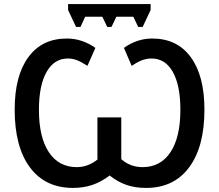

<svg xmlns="http://www.w3.org/2000/svg" viewBox="-20 -912 1076 942"><path d="M314 -863 353 -780H375L398 -830H482L506 -780H527L551 -830H634L658 -780H680L719 -863V-892H314ZM865 -373Q865 -239 816.5 -165.5Q768 -92 679 -92Q620 -92 575 -131V-336H458V-129Q411 -92 357 -92Q268 -92 219.5 -165.5Q171 -239 171 -373Q171 -493 208.5 -559Q246 -625 313 -625Q335 -625 355.5 -617.5Q376 -610 409 -589L448 -677Q383 -723 308 -723Q186 -723 119 -631.5Q52 -540 52 -374Q52 -191 127 -90.5Q202 10 338 10Q389 10 432.5 -4.5Q476 -19 518 -51Q557 -20 599.5 -5Q642 10 697 10Q833 10 908 -91Q983 -192 983 -374Q983 -540 916 -631.5Q849 -723 727 -723Q652 -723 588 -677L626 -589Q658 -610 679.5 -617.5Q701 -625 723 -625Q791 -625 828 -559Q865 -493 865 -373Z"/></svg>

Font: OpenSansMMV
Style: Semibold
Weight: 600
Designer: Steve Matteson
Foundry: Ascender Corporation
Version: Version 6.000